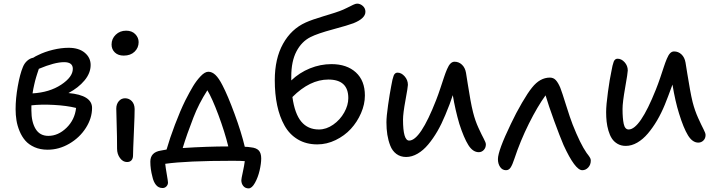

<svg xmlns="http://www.w3.org/2000/svg" viewBox="-20 -852 3941 1057"><path d="M242.2 -27.8Q201.7 -27.8 170.2 -41.7Q138.7 -55.7 119.4 -77.9Q100.1 -100.1 87.6 -130.4Q75.2 -160.6 70.6 -189.9Q65.9 -219.2 65.9 -251Q65.9 -310.1 77.9 -377.2Q89.8 -444.3 106 -482.9Q114.3 -503.9 129.9 -517.6Q145.5 -531.2 163.1 -534.2Q175.3 -542.5 189.9 -548.8Q226.1 -566.9 271.5 -577.9Q316.9 -588.9 357.9 -588.9Q414.1 -588.9 446.5 -561.8Q479 -534.7 479 -494.1Q479 -449.7 445.3 -409.2Q411.6 -368.7 356.9 -339.8Q486.8 -328.1 486.8 -257.8Q486.8 -201.2 452.6 -147.7Q418.5 -94.2 361.6 -61Q304.7 -27.8 242.2 -27.8ZM333 -509.8Q280.8 -509.8 193.8 -473.1Q193.4 -471.7 189.5 -460Q185.5 -448.2 184.1 -443.6Q182.6 -439 179 -427.2Q175.3 -415.5 173.3 -407Q171.4 -398.4 168.5 -386.5Q165.5 -374.5 163.3 -362.5Q161.1 -350.6 159.2 -337.9Q252.4 -343.3 316.7 -385.7Q380.9 -428.2 380.9 -473.1Q380.9 -509.8 333 -509.8ZM152.8 -244.1Q152.8 -180.7 176 -142.3Q199.2 -104 246.1 -104Q300.3 -104 345.9 -148.2Q391.6 -192.4 398.9 -257.8Q348.1 -270.5 276.9 -274.4Q205.6 -278.3 152.8 -272Z M661.1 -545.9Q630.4 -545.9 612.3 -563.2Q594.2 -580.6 594.2 -606.9Q594.2 -638.7 617.2 -660.9Q640.1 -683.1 674.3 -683.1Q706.1 -683.1 724.6 -664.1Q743.2 -645 743.2 -620.1Q743.2 -588.9 720.9 -567.4Q698.7 -545.9 661.1 -545.9ZM679.2 40Q656.7 40 640.6 18.1Q624.5 -3.9 624.5 -33.2Q624.5 -102.5 622.3 -166.5Q620.1 -230.5 620.1 -253.9Q620.1 -278.3 633.8 -294.7Q647.5 -311 668.5 -311Q690.4 -311 705.6 -295.2Q720.7 -279.3 721.2 -252Q721.7 -227.1 717 -123.3Q712.4 -19.5 712.4 2.9Q712.4 20.5 703.9 30.3Q695.3 40 679.2 40Z M1348.6 185.1Q1330.1 185.1 1319.3 171.9Q1308.6 158.7 1308.6 140.1Q1308.6 132.3 1316.7 95.7Q1324.7 59.1 1327.6 35.2Q1309.6 33.2 1259.8 33.2Q1006.8 33.2 889.6 49.8Q891.6 69.8 898.2 107.9Q904.8 146 904.8 152.8Q904.8 165 896.2 174.1Q887.7 183.1 875 183.1Q852.5 183.1 838.6 165.8Q824.7 148.4 818.8 120.1Q807.6 78.1 807.6 38.1Q807.6 -13.7 864.7 -22.9Q876 -25.4 897 -28.8Q914.1 -88.9 943.1 -165.5Q972.2 -242.2 1000 -298.8Q1023.9 -345.7 1042.7 -377Q1061.5 -408.2 1084.7 -432.6Q1107.9 -457 1127 -457Q1147.5 -457 1166 -439.5Q1184.6 -421.9 1204.6 -382.8Q1233.9 -326.7 1271.2 -225.3Q1308.6 -124 1327.6 -43.9Q1343.8 -43.9 1360.8 -41Q1391.1 -38.1 1404.5 -23.7Q1418 -9.3 1418 20Q1418 48.3 1409.2 86.4Q1400.4 124.5 1383.5 154.8Q1366.7 185.1 1348.6 185.1ZM1044.9 -205.1Q1008.8 -112.8 985.8 -37.1Q1123 -45.9 1236.8 -45.9Q1216.8 -127 1182.4 -219.2Q1147.9 -311.5 1121.6 -355Q1073.7 -280.3 1044.9 -205.1Z M1726.6 -57.1Q1665.5 -57.1 1619.6 -84.5Q1573.7 -111.8 1546.4 -160.6Q1519 -209.5 1505.9 -272Q1492.7 -334.5 1492.7 -410.2Q1492.7 -529.3 1538.1 -610.8Q1583.5 -692.4 1662.6 -728Q1697.3 -743.7 1764.2 -763.7Q1831.1 -783.7 1849.6 -791Q1868.7 -797.9 1889.9 -808.6Q1911.1 -819.3 1924.6 -825.7Q1938 -832 1945.8 -832Q1962.9 -832 1977.3 -819.3Q1991.7 -806.6 1991.7 -787.1Q1991.7 -750.5 1925.8 -724.1Q1898.4 -713.4 1813.2 -690.4Q1728 -667.5 1689.5 -647.9Q1640.6 -623.5 1612.1 -569.1Q1583.5 -514.6 1583.5 -430.2V-409.2Q1628.4 -452.1 1686.3 -475.6Q1744.1 -499 1804.7 -499Q1889.2 -499 1939 -453.6Q1988.8 -408.2 1988.8 -326.2Q1988.8 -277.8 1967.5 -229Q1946.3 -180.2 1911.4 -142.3Q1876.5 -104.5 1827.6 -80.8Q1778.8 -57.1 1726.6 -57.1ZM1787.6 -414.1Q1686 -414.1 1589.8 -317.9Q1602.5 -225.6 1638.7 -182.4Q1674.8 -139.2 1735.8 -139.2Q1776.4 -139.2 1814.5 -165.8Q1852.5 -192.4 1875 -232.7Q1897.5 -272.9 1897.5 -312Q1897.5 -414.1 1787.6 -414.1Z M2215.8 12.2Q2184.6 12.2 2162.1 -4.6Q2139.6 -21.5 2128.4 -50.5Q2117.2 -79.6 2112.3 -110.8Q2107.4 -142.1 2107.4 -178.2Q2107.4 -210.9 2116.5 -273.7Q2125.5 -336.4 2133.8 -378.9Q2140.6 -418.9 2147.2 -435.5Q2153.8 -452.1 2168.5 -452.1Q2189.5 -452.1 2207.5 -431.9Q2225.6 -411.6 2225.6 -384.8Q2225.6 -373.5 2212.2 -300.3Q2198.7 -227.1 2198.7 -193.8Q2198.7 -78.1 2232.4 -78.1Q2293.9 -78.1 2380.9 -300.8Q2392.6 -330.6 2405 -368.2Q2417.5 -405.8 2424.8 -428Q2432.1 -450.2 2441.2 -471.4Q2450.2 -492.7 2460.2 -502.4Q2470.2 -512.2 2482.4 -512.2Q2505.9 -512.2 2523.2 -495.8Q2540.5 -479.5 2545.4 -451.2Q2547.4 -438.5 2555.2 -389.6Q2563 -340.8 2569.8 -302.2Q2576.7 -263.7 2584.5 -232.9Q2596.2 -186.5 2614.3 -147.5Q2632.3 -108.4 2643.6 -87.6Q2654.8 -66.9 2654.8 -57.1Q2654.8 -38.6 2643.3 -26.4Q2631.8 -14.2 2615.7 -14.2Q2583 -14.2 2558.3 -53.5Q2533.7 -92.8 2508.8 -169.9Q2486.3 -246.6 2472.7 -328.1Q2458 -281.7 2431.6 -219.2Q2411.6 -170.4 2388.2 -129.9Q2364.7 -89.4 2337.6 -56.9Q2310.5 -24.4 2279.1 -6.1Q2247.6 12.2 2215.8 12.2Z M2765.6 85Q2745.6 85 2733.4 67.4Q2721.2 49.8 2721.2 23.9Q2721.2 -22 2792.5 -169.9Q2820.8 -230 2853.8 -286.4Q2886.7 -342.8 2909.2 -370.1Q2952.6 -424.8 3007.3 -424.8Q3026.9 -424.8 3039.8 -410.9Q3052.7 -397 3064.5 -369.1Q3074.2 -344.2 3096.4 -272.9Q3118.7 -201.7 3132.3 -167Q3174.3 -60.5 3209.5 -9.8Q3211.9 -6.8 3216.1 -1.2Q3220.2 4.4 3221.9 6.6Q3223.6 8.8 3226.1 12.9Q3228.5 17.1 3229.7 19.5Q3231 22 3231.7 25.4Q3232.4 28.8 3232.4 32.2Q3232.4 54.7 3218.5 69.8Q3204.6 85 3185.5 85Q3146 85 3082.5 -53.2Q3062 -101.1 3031 -186Q3000 -271 2983.4 -327.1Q2939 -266.1 2891.8 -171.6Q2844.7 -77.1 2811.5 22.9Q2801.3 54.2 2791.5 69.6Q2781.7 85 2765.6 85Z M3425.3 -48.8Q3399.4 -48.8 3379.9 -60.1Q3360.4 -71.3 3348.6 -89.4Q3336.9 -107.4 3329.6 -132.6Q3322.3 -157.7 3319.6 -182.4Q3316.9 -207 3316.9 -234.9Q3316.9 -272.9 3326.9 -345.9Q3336.9 -418.9 3345.2 -456.1Q3352.1 -496.1 3358.6 -512.5Q3365.2 -528.8 3379.9 -528.8Q3400.9 -528.8 3418.5 -509.5Q3436 -490.2 3436 -463.9Q3436 -450.7 3421.6 -369.4Q3407.2 -288.1 3407.2 -252Q3407.2 -200.2 3413.8 -169.7Q3420.4 -139.2 3440.9 -139.2Q3502.9 -139.2 3590.3 -357.9Q3602.5 -388.2 3615 -425Q3627.4 -461.9 3634.8 -484.4Q3642.1 -506.8 3650.9 -528.1Q3659.7 -549.3 3669.2 -559.1Q3678.7 -568.8 3690.9 -568.8Q3714.4 -568.8 3731.7 -552.5Q3749 -536.1 3753.9 -507.8Q3755.4 -498 3763.7 -447Q3772 -396 3778.8 -358.2Q3785.6 -320.3 3793 -290Q3805.2 -242.7 3823.5 -202.4Q3841.8 -162.1 3853 -140.6Q3864.3 -119.1 3864.3 -108.9Q3864.3 -90.3 3852.5 -78.6Q3840.8 -66.9 3824.2 -66.9Q3792 -66.9 3767.3 -107.2Q3742.7 -147.5 3718.3 -227.1Q3697.3 -293.9 3682.1 -386.2Q3655.3 -313 3640.1 -275.9Q3620.6 -228.5 3597.2 -188.7Q3573.7 -148.9 3546.6 -116.9Q3519.5 -85 3488.3 -66.9Q3457 -48.8 3425.3 -48.8Z"/></svg>

Font: Shantell Sans Irregular Bouncy
Style: Regular
Weight: 400
Designer: Stephen Nixon, Anya Danilova, Shantell Martin
Foundry: Arrow Type
Version: Version 1.006;[9816181b4]